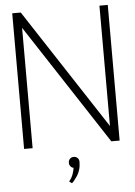

<svg xmlns="http://www.w3.org/2000/svg" viewBox="-60 -745 696 987"><g transform="rotate(-5 288.5 -251.5)"><path d="M257 187 271 197Q276 193 283.5 184Q291 175 299.5 162Q308 149 313.5 131Q319 113 319 91Q319 78 311 70.5Q303 63 291 63Q279 63 271.5 71Q264 79 264 91Q264 101 270 109Q276 117 286 119Q284 133 278 151Q272 169 257 187ZM534 -700H491V-79L85 -700H41V0H85V-621L491 0H534Z"/></g></svg>

Font: Advent Pro Light
Style: Regular
Weight: 300
Version: Version 3.000